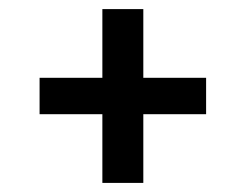

<svg xmlns="http://www.w3.org/2000/svg" viewBox="-20 -551 540 422"><path d="M205 -149V-300H67V-380H205V-531H295V-380H433V-300H295V-149Z"/></svg>

Font: Iosevka Curly Slab Medium
Style: Regular
Weight: 500
Monospace: yes
Designer: Belleve Invis
Foundry: Belleve Invis
Version: Version 22.1.2; ttfautohint (v1.8.4)